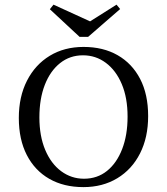

<svg xmlns="http://www.w3.org/2000/svg" viewBox="-20 -781 707 813"><path d="M333.1 11.3Q250 11.3 188.7 -23.8Q127.4 -58.9 93.5 -124.6Q59.7 -190.3 59.7 -281.5Q59.7 -371.8 94.4 -439.5Q129 -507.3 190.7 -544.8Q252.4 -582.3 333.9 -582.3Q416.9 -582.3 478.2 -547.2Q539.5 -512.1 573.4 -446.8Q607.3 -381.5 607.3 -289.5Q607.3 -199.2 573 -131.5Q538.7 -63.7 476.6 -26.2Q414.5 11.3 333.1 11.3ZM335.5 -24.2Q391.9 -24.2 433.1 -57.3Q474.2 -90.3 497.2 -149.6Q520.2 -208.9 520.2 -287.1Q520.2 -366.9 495.6 -425Q471 -483.1 428.2 -514.9Q385.5 -546.8 331.5 -546.8Q275.8 -546.8 234.3 -513.7Q192.7 -480.6 169.8 -421.8Q146.8 -362.9 146.8 -283.9Q146.8 -204.8 171.4 -146.4Q196 -87.9 239.1 -56Q282.3 -24.2 335.5 -24.2ZM473.4 -761.3 488.7 -742.7 353.2 -625H316.9L191.1 -741.9L206.5 -761.3L391.9 -676.6L333.1 -672.6Z"/></svg>

Font: Playfair 9pt
Style: Regular
Weight: 400
Designer: Claus Eggers Sørensen
Foundry: Claus Eggers Sørensen
Version: Version 2.203